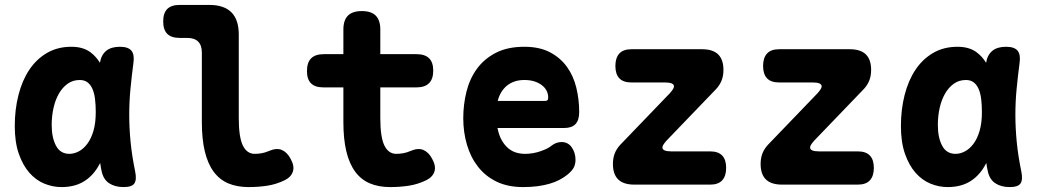

<svg xmlns="http://www.w3.org/2000/svg" viewBox="-20 -750 4240 780"><path d="M230 10Q194 10 160 -4Q126 -18 99.5 -48Q73 -78 56.5 -125Q40 -172 40 -238Q40 -305 55 -364Q70 -423 99 -466.5Q128 -510 171 -535Q214 -560 270 -560Q317 -560 347 -538Q370 -521 386 -495Q391 -527 412 -544Q432 -560 467 -560Q501 -560 514 -544Q527 -528 522 -494Q515 -441 510 -389Q505 -337 505 -283.5Q505 -230 510.5 -173.5Q516 -117 529 -54Q536 -20 526 -5Q516 10 482 10Q447 10 423.5 -5.5Q400 -21 393 -54Q389 -71 387 -88Q382 -79 378 -72Q354 -32 317.5 -11Q281 10 230 10ZM262 -125Q281 -125 300 -135Q319 -145 334.5 -165.5Q350 -186 359.5 -218Q369 -250 369 -295Q369 -324 366 -348Q363 -372 355.5 -389Q348 -406 335.5 -415.5Q323 -425 304 -425Q276 -425 255 -410Q234 -395 219.5 -370Q205 -345 197.5 -312Q190 -279 190 -242Q190 -191 207.5 -158Q225 -125 262 -125Z M950 -270Q950 -193 966.5 -159Q983 -125 1015 -125Q1029 -125 1043 -127.5Q1057 -130 1071 -136Q1103 -150 1124.5 -141Q1146 -132 1160 -106Q1177 -76 1170 -53.5Q1163 -31 1137 -18Q1102 -1 1065.5 4.5Q1029 10 990 10Q943 10 907.5 -5Q872 -20 848 -52.5Q824 -85 812 -135Q800 -185 800 -254V-536Q800 -566 785 -581Q770 -596 740 -596H710Q676 -596 659.5 -612.5Q643 -629 643 -663Q643 -697 659.5 -713.5Q676 -730 710 -730H830Q890 -730 920 -700Q950 -670 950 -610Z M1672 -530Q1706 -530 1723 -513.5Q1740 -497 1740 -463Q1740 -429 1723 -412Q1706 -395 1672 -395H1525V-270Q1525 -193 1541.5 -159Q1558 -125 1590 -125Q1604 -125 1618 -127.5Q1632 -130 1646 -136Q1678 -150 1699.5 -141Q1721 -132 1735 -106Q1752 -76 1745 -53.5Q1738 -31 1712 -18Q1677 -1 1640.5 4.5Q1604 10 1565 10Q1518 10 1482.5 -5Q1447 -20 1423 -52.5Q1399 -85 1387 -135Q1375 -185 1375 -254V-395H1293Q1260 -395 1243.5 -411.5Q1227 -428 1227 -461Q1227 -496 1244 -513Q1261 -530 1296 -530H1375V-630Q1375 -668 1393.5 -686.5Q1412 -705 1450 -705Q1488 -705 1506.5 -686.5Q1525 -668 1525 -630V-530Z M2261 -173Q2288 -173 2303 -151Q2318 -129 2318 -101Q2318 -85 2312 -71.5Q2306 -58 2286 -41Q2271 -29 2253 -19.5Q2235 -10 2212.5 -3.5Q2190 3 2163.5 6.5Q2137 10 2105 10Q2043 10 1997.5 -12Q1952 -34 1922 -72.5Q1892 -111 1877 -162Q1862 -213 1862 -270Q1862 -325 1875 -377.5Q1888 -430 1917.5 -470.5Q1947 -511 1994.5 -535.5Q2042 -560 2110 -560Q2172 -560 2214.5 -537.5Q2257 -515 2283.5 -478Q2310 -441 2321.5 -393Q2333 -345 2333 -295Q2333 -262 2318 -246Q2303 -230 2272 -230H2001Q2007 -200 2018.5 -180Q2030 -160 2045 -147.5Q2060 -135 2077.5 -130Q2095 -125 2113 -125Q2145 -125 2175.5 -135.5Q2206 -146 2219 -157Q2229 -165 2239.5 -169Q2250 -173 2261 -173ZM2002 -340H2195Q2201 -340 2204 -343Q2207 -346 2207 -354Q2207 -368 2201 -380.5Q2195 -393 2182.5 -403Q2170 -413 2152 -419Q2134 -425 2110 -425Q2088 -425 2070.5 -419Q2053 -413 2039.5 -402Q2026 -391 2016.5 -375.5Q2007 -360 2002 -340Z M2557 0Q2513 0 2491.5 -21Q2470 -42 2470 -84Q2470 -108 2477.5 -127Q2485 -146 2500 -162L2701 -371Q2709 -380 2713.5 -387Q2718 -394 2718 -399Q2718 -407 2709 -411Q2700 -415 2682 -415H2545Q2512 -415 2496 -432Q2480 -449 2480 -482Q2480 -515 2496 -532.5Q2512 -550 2545 -550H2832Q2876 -550 2897.5 -529Q2919 -508 2919 -466Q2919 -442 2911.5 -423Q2904 -404 2889 -388L2688 -179Q2680 -170 2675.5 -163Q2671 -156 2671 -151Q2671 -143 2680 -139Q2689 -135 2707 -135H2865Q2898 -135 2914 -118Q2930 -101 2930 -68Q2930 -35 2914 -17.5Q2898 0 2865 0Z M3157 0Q3113 0 3091.5 -21Q3070 -42 3070 -84Q3070 -108 3077.5 -127Q3085 -146 3100 -162L3301 -371Q3309 -380 3313.5 -387Q3318 -394 3318 -399Q3318 -407 3309 -411Q3300 -415 3282 -415H3145Q3112 -415 3096 -432Q3080 -449 3080 -482Q3080 -515 3096 -532.5Q3112 -550 3145 -550H3432Q3476 -550 3497.5 -529Q3519 -508 3519 -466Q3519 -442 3511.5 -423Q3504 -404 3489 -388L3288 -179Q3280 -170 3275.5 -163Q3271 -156 3271 -151Q3271 -143 3280 -139Q3289 -135 3307 -135H3465Q3498 -135 3514 -118Q3530 -101 3530 -68Q3530 -35 3514 -17.5Q3498 0 3465 0Z M3830 10Q3794 10 3760 -4Q3726 -18 3699.5 -48Q3673 -78 3656.5 -125Q3640 -172 3640 -238Q3640 -305 3655 -364Q3670 -423 3699 -466.5Q3728 -510 3771 -535Q3814 -560 3870 -560Q3917 -560 3947 -538Q3970 -521 3986 -495Q3991 -527 4012 -544Q4032 -560 4067 -560Q4101 -560 4114 -544Q4127 -528 4122 -494Q4115 -441 4110 -389Q4105 -337 4105 -283.5Q4105 -230 4110.5 -173.5Q4116 -117 4129 -54Q4136 -20 4126 -5Q4116 10 4082 10Q4047 10 4023.5 -5.5Q4000 -21 3993 -54Q3989 -71 3987 -88Q3982 -79 3978 -72Q3954 -32 3917.5 -11Q3881 10 3830 10ZM3862 -125Q3881 -125 3900 -135Q3919 -145 3934.5 -165.5Q3950 -186 3959.5 -218Q3969 -250 3969 -295Q3969 -324 3966 -348Q3963 -372 3955.5 -389Q3948 -406 3935.5 -415.5Q3923 -425 3904 -425Q3876 -425 3855 -410Q3834 -395 3819.5 -370Q3805 -345 3797.5 -312Q3790 -279 3790 -242Q3790 -191 3807.5 -158Q3825 -125 3862 -125Z"/></svg>

Font: Maple Mono ExtraBold
Style: Regular
Weight: 800
Monospace: yes
Designer: subframe7536
Version: Version 7.000